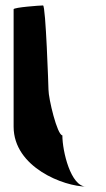

<svg xmlns="http://www.w3.org/2000/svg" viewBox="-20 -723 391 705"><path d="M30 -258C30 -108 216 -38 296 -38C240 -38 209 -167 209 -226C190 -227 158 -361 158 -394C158 -401 148 -703 138 -703C128 -703 30 -696 30 -689Z"/></svg>

Font: Ampere
Style: SCSuCnd
Weight: 400
Version: Version 1